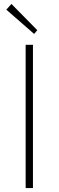

<svg xmlns="http://www.w3.org/2000/svg" viewBox="-20 -953 297 973"><path d="M110 -726H147V0H110ZM12 -904 38 -933 169 -800 153 -781Z"/></svg>

Font: Merged Yaku Han JP Thin
Style: Regular
Weight: 250
Designer: Ryoko NISHIZUKA 西塚涼子 (kana, bopomofo & ideographs); Paul D. Hunt (Latin, Greek & Cyrillic); Sandoll Communications 산돌커뮤니
Foundry: Adobe
Version: Version 2.004